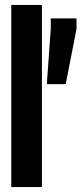

<svg xmlns="http://www.w3.org/2000/svg" viewBox="-20 -763 332 783"><path d="M26 0V-743H151V0ZM171 -420 187 -645V-688H292V-645L248 -420Z"/></svg>

Font: Saira UltraCondensed Black
Style: Regular
Weight: 900
Width: 1
Designer: Hector Gatti with collaboration of the Omnibus-Type team
Foundry: Omnibus-Type
Version: Version 1.101